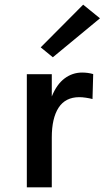

<svg xmlns="http://www.w3.org/2000/svg" viewBox="-20 -803 448 823"><path d="M95 0V-485H202V-389.5Q223 -441.5 256.8 -466.8Q290.5 -492 332 -492Q357 -492 379.5 -485.5L376.5 -378.5Q363 -382 347.8 -384.2Q332.5 -386.5 320 -386.5Q260.5 -386.5 231.2 -341.5Q202 -296.5 202 -214V0ZM206.5 -557.5 154.5 -600 336.5 -783 408.5 -724.5Z"/></svg>

Font: Karla SemiBold
Style: Regular
Weight: 600
Designer: Jonathan Pinhorn
Version: Version 2.004; ttfautohint (v1.8.4.7-5d5b);gftools[0.9.33]